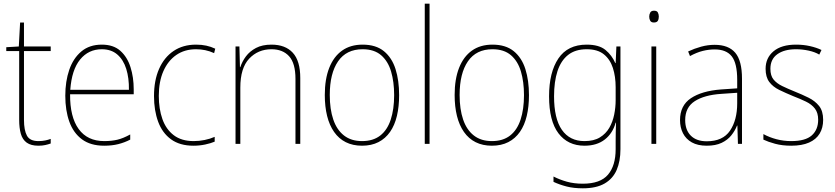

<svg xmlns="http://www.w3.org/2000/svg" viewBox="-20 -780 4525 1041"><path d="M188 -15Q209 -15 225.5 -18.5Q242 -22 255 -27V-2Q241 3 225 6.5Q209 10 188 10Q148 10 125 -6.5Q102 -23 93 -54.5Q84 -86 84 -130V-503H14V-524L82 -528L89 -658H110V-528H255V-503H110V-130Q110 -74 126 -44.5Q142 -15 188 -15Z M532 -538Q595 -538 632.5 -504.5Q670 -471 687.5 -416Q705 -361 705 -295V-269H360Q359 -146 406.5 -80.5Q454 -15 545 -15Q585 -15 616.5 -22.5Q648 -30 686 -51V-23Q655 -7 621 1.5Q587 10 545 10Q471 10 424.5 -24.5Q378 -59 356 -120Q334 -181 334 -261Q334 -339 355.5 -401.5Q377 -464 421 -501Q465 -538 532 -538ZM532 -513Q460 -513 414.5 -457.5Q369 -402 361 -293H679Q680 -357 664.5 -406.5Q649 -456 616 -484.5Q583 -513 532 -513Z M1029 10Q955 10 907.5 -24.5Q860 -59 837.5 -120Q815 -181 815 -259Q815 -344 842.5 -406.5Q870 -469 921 -503.5Q972 -538 1043 -538Q1073 -538 1098.5 -532.5Q1124 -527 1147 -516L1141 -492Q1117 -503 1092.5 -508Q1068 -513 1043 -513Q981 -513 936 -482Q891 -451 866 -394.5Q841 -338 841 -260Q841 -190 860.5 -134.5Q880 -79 922 -47Q964 -15 1030 -15Q1060 -15 1089.5 -21Q1119 -27 1144 -38V-12Q1123 -3 1092.5 3.5Q1062 10 1029 10Z M1452 -538Q1527 -538 1567.5 -494Q1608 -450 1608 -357V0H1582V-352Q1582 -437 1547.5 -475Q1513 -513 1452 -513Q1379 -513 1331 -462Q1283 -411 1283 -305V0H1257V-528H1278L1281 -416H1283Q1293 -447 1313.5 -474.5Q1334 -502 1368 -520Q1402 -538 1452 -538Z M2144 -264Q2144 -202 2132 -151.5Q2120 -101 2095 -65Q2070 -29 2032 -9.5Q1994 10 1943 10Q1893 10 1855 -9Q1817 -28 1791.5 -64.5Q1766 -101 1753.5 -151.5Q1741 -202 1741 -265Q1741 -351 1765 -412Q1789 -473 1834.5 -505.5Q1880 -538 1946 -538Q2018 -538 2061.5 -502.5Q2105 -467 2124.5 -405.5Q2144 -344 2144 -264ZM1768 -265Q1768 -188 1787 -132Q1806 -76 1845 -45.5Q1884 -15 1943 -15Q2003 -15 2041.5 -45Q2080 -75 2098.5 -131.5Q2117 -188 2117 -264Q2117 -336 2100.5 -392Q2084 -448 2046.5 -480.5Q2009 -513 1946 -513Q1858 -513 1813 -447.5Q1768 -382 1768 -265Z M2309 0H2283V-760H2309Z M2848 -264Q2848 -202 2836 -151.5Q2824 -101 2799 -65Q2774 -29 2736 -9.5Q2698 10 2647 10Q2597 10 2559 -9Q2521 -28 2495.5 -64.5Q2470 -101 2457.5 -151.5Q2445 -202 2445 -265Q2445 -351 2469 -412Q2493 -473 2538.5 -505.5Q2584 -538 2650 -538Q2722 -538 2765.5 -502.5Q2809 -467 2828.5 -405.5Q2848 -344 2848 -264ZM2472 -265Q2472 -188 2491 -132Q2510 -76 2549 -45.5Q2588 -15 2647 -15Q2707 -15 2745.5 -45Q2784 -75 2802.5 -131.5Q2821 -188 2821 -264Q2821 -336 2804.5 -392Q2788 -448 2750.5 -480.5Q2713 -513 2650 -513Q2562 -513 2517 -447.5Q2472 -382 2472 -265Z M3161 -538Q3228 -538 3263 -509Q3298 -480 3316 -438H3318L3322 -528H3344V29Q3344 94 3323.5 141.5Q3303 189 3258 215Q3213 241 3140 241Q3090 241 3051.5 231Q3013 221 2981 206V177Q3014 194 3053 205Q3092 216 3140 216Q3235 216 3276.5 167Q3318 118 3318 29V-15Q3318 -42 3318.5 -63.5Q3319 -85 3320 -115H3318Q3302 -57 3259 -23.5Q3216 10 3149 10Q3059 10 3008 -57Q2957 -124 2957 -258Q2957 -388 3007.5 -463Q3058 -538 3161 -538ZM3161 -513Q3099 -513 3060 -482Q3021 -451 3002.5 -394Q2984 -337 2984 -258Q2984 -137 3026.5 -76Q3069 -15 3149 -15Q3200 -15 3232.5 -35Q3265 -55 3283.5 -87Q3302 -119 3310 -158.5Q3318 -198 3318 -237V-307Q3318 -365 3303 -411.5Q3288 -458 3254 -485.5Q3220 -513 3161 -513Z M3538 -528V0H3512V-528ZM3526 -722Q3542 -722 3547 -712Q3552 -702 3552 -690Q3552 -676 3546.5 -667Q3541 -658 3525 -658Q3511 -658 3505.5 -667.5Q3500 -677 3500 -690Q3500 -702 3505.5 -712Q3511 -722 3526 -722Z M3855 -537Q3930 -537 3966.5 -494Q4003 -451 4003 -353V0H3981L3978 -99H3976Q3965 -71 3945 -46Q3925 -21 3892.5 -5.5Q3860 10 3812 10Q3763 10 3731 -8Q3699 -26 3683 -57.5Q3667 -89 3667 -129Q3667 -208 3726 -247.5Q3785 -287 3889 -295L3977 -301V-347Q3977 -437 3947.5 -474.5Q3918 -512 3855 -512Q3823 -512 3790.5 -504Q3758 -496 3721 -476L3711 -501Q3745 -517 3781.5 -527Q3818 -537 3855 -537ZM3890 -271Q3799 -265 3747 -231.5Q3695 -198 3695 -129Q3695 -75 3725.5 -44.5Q3756 -14 3812 -14Q3899 -14 3938 -71.5Q3977 -129 3977 -220V-277Z M4443 -130Q4443 -87 4424 -55.5Q4405 -24 4366.5 -7Q4328 10 4270 10Q4221 10 4182.5 -0.5Q4144 -11 4119 -23V-53Q4152 -35 4190.5 -25Q4229 -15 4270 -15Q4347 -15 4381.5 -46Q4416 -77 4416 -131Q4416 -168 4398.5 -191Q4381 -214 4350 -229Q4319 -244 4280 -259Q4239 -276 4205 -292.5Q4171 -309 4151 -335.5Q4131 -362 4131 -407Q4131 -466 4174 -502Q4217 -538 4296 -538Q4336 -538 4371.5 -530Q4407 -522 4434 -509L4422 -484Q4399 -498 4364.5 -505.5Q4330 -513 4296 -513Q4232 -513 4194.5 -486Q4157 -459 4157 -407Q4157 -370 4174 -349Q4191 -328 4221 -313.5Q4251 -299 4288 -284Q4328 -268 4363.5 -250.5Q4399 -233 4421 -205.5Q4443 -178 4443 -130Z"/></svg>

Font: Noto Sans Khmer SemiCondensed Thin
Style: Regular
Weight: 250
Width: 4
Designer: Danh Hong and the Monotype Design Team
Foundry: Monotype Imaging Inc.
Version: Version 2.004